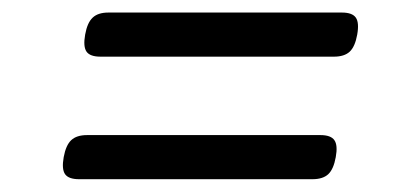

<svg xmlns="http://www.w3.org/2000/svg" viewBox="-20 -437 640 306"><path d="M152.8 -417Q136.2 -417 127.7 -408.9Q119.1 -400.9 115.7 -381.8Q112.3 -362.8 117.9 -354.7Q123.5 -346.7 140.1 -346.7H512.2Q528.8 -346.7 537.4 -354.7Q545.9 -362.8 549.3 -381.8Q552.7 -400.9 547.1 -408.9Q541.5 -417 524.9 -417ZM118.7 -221.7Q102.1 -221.7 93.5 -213.6Q85 -205.6 81.5 -186.5Q78.1 -167.5 83.7 -159.4Q89.4 -151.4 106 -151.4H478Q494.6 -151.4 503.2 -159.4Q511.7 -167.5 515.1 -186.5Q518.6 -205.6 512.9 -213.6Q507.3 -221.7 490.7 -221.7Z"/></svg>

Font: Courier Prime Code
Style: Italic
Weight: 400
Italic angle: -10°
Designer: Alan Dague-Greene
Foundry: Quote-Unquote Apps
Version: Version 3.18